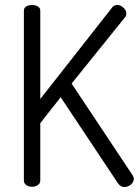

<svg xmlns="http://www.w3.org/2000/svg" viewBox="-20 -751 563 772"><path d="M109 0Q96 0 86 -6.5Q76 -13 76 -26V-707Q76 -720 86 -725.5Q96 -731 109 -731Q121 -731 131.5 -725.5Q142 -720 142 -707V-353L431 -721Q438 -731 452 -731Q460 -731 468.5 -726Q477 -721 482.5 -713.5Q488 -706 488 -697Q488 -694 487 -689.5Q486 -685 483 -682L268 -415L514 -45Q518 -39 518 -32Q518 -23 512.5 -15.5Q507 -8 498.5 -3.5Q490 1 480 1Q473 1 466.5 -2.5Q460 -6 455 -13L224 -360L142 -256V-26Q142 -13 131.5 -6.5Q121 0 109 0Z"/></svg>

Font: Dosis ExtraLight
Style: Regular
Weight: 400
Version: Version 3.001; ttfautohint (v1.8.2)